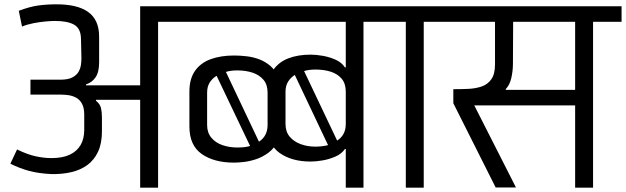

<svg xmlns="http://www.w3.org/2000/svg" viewBox="-20 -869 2898 889"><path d="M67 -819Q117 -838 156.5 -843.5Q196 -849 242 -849Q289 -849 325.5 -840.5Q362 -832 387.5 -814Q413 -796 426 -767.5Q439 -739 439 -698V-581Q439 -535 422.5 -511Q406 -487 378 -478V-474H629V-840H842V-768H712V0H629V-407Q611 -407 585.5 -407Q560 -407 531 -407Q502 -407 474.5 -407Q447 -407 425 -407L424 -403Q443 -388 447.5 -369Q452 -350 452 -325V-261Q452 -205 434 -166.5Q416 -128 384.5 -105Q353 -82 310.5 -72Q268 -62 218 -63Q157 -66 113.5 -78Q70 -90 28 -111L59 -177Q106 -154 144.5 -145.5Q183 -137 218 -137Q270 -137 303.5 -153Q337 -169 353.5 -198Q370 -227 370 -267V-339Q370 -370 359.5 -389Q349 -408 332 -417Q315 -426 296 -428.5Q277 -431 259 -431H121V-500H259Q296 -500 316 -511Q336 -522 344.5 -538Q353 -554 355 -570.5Q357 -587 357 -598L355 -690Q354 -737 323.5 -754.5Q293 -772 235 -772Q217 -772 190 -769.5Q163 -767 134.5 -761.5Q106 -756 82 -746Z M1581 0V-179H1577Q1562 -157 1534 -144.5Q1506 -132 1475 -126.5Q1444 -121 1418 -121Q1331 -121 1275 -160.5Q1219 -200 1219 -287V-449Q1219 -508 1245 -545Q1271 -582 1315.5 -599Q1360 -616 1418 -616Q1444 -616 1475 -610.5Q1506 -605 1534 -592.5Q1562 -580 1577 -557H1581V-768H770V-840H1794V-768H1663V0ZM1079 -186Q1095 -186 1109.5 -187.5Q1124 -189 1138 -193L983 -518Q963 -506 951 -487Q939 -468 939 -440V-290Q939 -255 958.5 -231.5Q978 -208 1010 -197Q1042 -186 1079 -186ZM1064 -116Q971 -116 914 -156Q857 -196 857 -283V-445Q857 -504 883 -541Q909 -578 955.5 -595Q1002 -612 1064 -612Q1091 -612 1121.5 -608.5Q1152 -605 1180 -594.5Q1208 -584 1231 -564.5Q1254 -545 1267.5 -513Q1281 -481 1281 -435V-299Q1282 -248 1266 -215Q1250 -182 1223 -162Q1196 -142 1166 -132Q1136 -122 1108.5 -119Q1081 -116 1064 -116ZM1179 -213Q1198 -225 1208.5 -244.5Q1219 -264 1219 -290V-440Q1219 -477 1200 -499.5Q1181 -522 1149.5 -532.5Q1118 -543 1079 -543Q1065 -543 1052 -541.5Q1039 -540 1026 -536ZM1441 -190Q1456 -190 1471.5 -192Q1487 -194 1499 -197L1345 -522Q1326 -510 1314 -491Q1302 -472 1302 -444V-295Q1302 -259 1321.5 -236Q1341 -213 1372.5 -201.5Q1404 -190 1441 -190ZM1541 -218Q1560 -230 1570.5 -249Q1581 -268 1581 -295V-444Q1581 -482 1562 -504.5Q1543 -527 1511.5 -537Q1480 -547 1441 -547Q1428 -547 1414.5 -545.5Q1401 -544 1388 -540Z M1722 -768V-840H2079V-768H1942V0H1859V-768Z M2007 -768V-840H2858V-768H2726V0H2643V-381H2176L2369 -1H2275L2079 -391V-456Q2114 -456 2148 -457.5Q2182 -459 2210 -468.5Q2238 -478 2255 -502Q2272 -526 2272 -571V-768ZM2322 -453H2643V-768H2356L2355 -574Q2355 -541 2347.5 -508Q2340 -475 2322 -457Z"/></svg>

Font: Matangi Medium
Style: Regular
Weight: 500
Designer: Prashant Pant
Foundry: The Graphic Ant
Version: Version 3.002